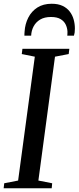

<svg xmlns="http://www.w3.org/2000/svg" viewBox="-28 -1003 420 1023"><path d="M-8.5 0 -5.5 -26.5 68.5 -41 157.5 -701 88 -715 91.5 -743H341.5L338 -715L265 -701L176.5 -41L250 -26.5L247.5 0ZM247.5 -983Q281.5 -983 305.2 -971.8Q329 -960.5 343.5 -941.5Q358 -922.5 364.5 -899Q371 -875.5 371 -851Q371 -838.5 369.8 -829.8Q368.5 -821 366 -813H330.5Q331 -817 331.2 -821.2Q331.5 -825.5 331.5 -834.5Q330.5 -854.5 322 -872.2Q313.5 -890 294.8 -901.2Q276 -912.5 243.5 -912.5Q209 -912.5 186 -898.8Q163 -885 151 -862.2Q139 -839.5 138 -813H102Q102 -819 102.2 -823.2Q102.5 -827.5 103 -834.5Q105.5 -875.5 122.8 -909.2Q140 -943 171.2 -963Q202.5 -983 247.5 -983Z"/></svg>

Font: Merriweather 96pt
Style: Italic
Weight: 400
Italic angle: -7.8°
Version: Version 2.101